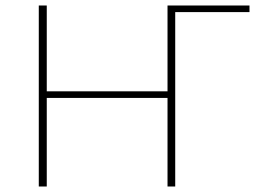

<svg xmlns="http://www.w3.org/2000/svg" viewBox="-20 -678 959 698"><path d="M589 0V-658H617V0ZM121 0V-658H150V0ZM133 -322V-346H607V-322ZM602 -634V-658H887V-634Z"/></svg>

Font: Ysabeau Office Thin
Style: Regular
Weight: 250
Designer: Christian Thalmann (Catharsis Fonts)
Version: Version 2.001;gftools[0.9.30]; featfreeze: tnum,lnum,ss02